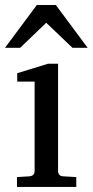

<svg xmlns="http://www.w3.org/2000/svg" viewBox="-33 -740 367 760"><path d="M314 -550.8H253.9L149.9 -649.9L46.9 -550.8H-13.2L112.8 -720.2H188ZM269 0H34.2V-39.1L83 -42Q104 -43.5 104 -64V-417H35.2V-450.2L157.2 -487.8H196.8V-64Q196.8 -43 217.8 -42L269 -39.1Z"/></svg>

Font: Ezra SIL SR
Style: Regular
Weight: 400
Designer: Development by SIL's NRSI team. OpenType tables by Ralph Hancock ( hancock@dircon.co.uk ).
Foundry: Development by SIL's NRSI team.
Version: Version 2.51; 2007